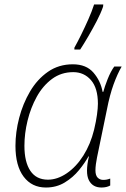

<svg xmlns="http://www.w3.org/2000/svg" viewBox="-20 -827 563 857"><path d="M185 10Q122 10 85.5 -38.5Q49 -87 49 -176Q49 -237 65.5 -300.5Q82 -364 114 -418.5Q146 -473 194 -506.5Q242 -540 305 -540Q365 -540 397 -503Q429 -466 438 -417H441Q447 -440 460.5 -474Q474 -508 490 -530H523Q504 -497 487 -450.5Q470 -404 457 -337L413 -124Q410 -109 408 -94Q406 -79 406 -67Q406 -44 416 -34Q426 -24 441 -24Q457 -24 472 -30V1Q456 10 433 10Q393 10 376.5 -23Q360 -56 377 -129H375Q359 -100 332.5 -67.5Q306 -35 269 -12.5Q232 10 185 10ZM194 -25Q236 -25 278 -53.5Q320 -82 352 -132.5Q384 -183 400 -248Q409 -286 413 -315.5Q417 -345 417 -364Q417 -434 386 -469.5Q355 -505 307 -505Q253 -505 212 -474.5Q171 -444 144 -395Q117 -346 103 -288.5Q89 -231 89 -176Q89 -104 115.5 -64.5Q142 -25 194 -25ZM312 -606V-614Q326 -639 342.5 -672.5Q359 -706 374.5 -741Q390 -776 400 -807H441L440 -797Q430 -768 412 -733.5Q394 -699 374.5 -665.5Q355 -632 338 -606Z"/></svg>

Font: Noto Sans Disp ExtLt
Style: Italic
Weight: 200
Italic angle: -12°
Designer: Monotype Design Team
Foundry: Monotype Imaging Inc.
Version: Version 2.000;GOOG;noto-source:20170915:90ef993387c0